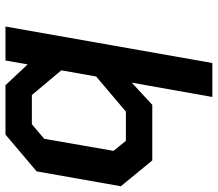

<svg xmlns="http://www.w3.org/2000/svg" viewBox="-66 -710 777 684"><g transform="rotate(90 322.0 -368.5)"><path d="M75 0 205 -737H326L275 -450L354 -523H552L644 -411L591 -111L460 0H284L210 -79L196 0ZM319 -94H423L475 -138L518 -385L482 -429H378L253 -323L231 -199Z"/></g></svg>

Font: Tomorrow Medium
Style: Italic
Weight: 500
Italic angle: -10°
Designer: Tony de Marco, Monica Rizzolli
Foundry: Just in Type
Version: Version 2.002